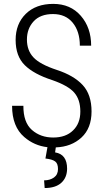

<svg xmlns="http://www.w3.org/2000/svg" viewBox="-20 -741 527 978"><path d="M321.8 118.7Q321.3 164.1 292 190.4Q262.7 216.8 207.5 216.8L204.6 177.7Q234.4 177.7 254.9 163.1Q275.4 148.4 275.4 120.1Q275.4 91.8 260.7 81.1Q246.1 70.3 211.4 66.4L221.7 8.8Q154.3 1 103.5 -43Q41.5 -96.2 41.5 -202.1H99.1Q98.6 -117.7 142.6 -79.1Q186.5 -40.5 251 -40.5Q315.4 -40.5 352.1 -76.7Q389.2 -112.3 389.2 -172.9Q389.2 -233.4 358.4 -269Q327.6 -304.7 246.1 -333Q152.3 -363.3 106 -409.2Q59.6 -455.1 59.6 -537.6Q59.6 -619.6 111.3 -670.4Q163.1 -721.2 251 -721.2Q338.9 -721.2 391.6 -660.6Q444.3 -600.1 444.3 -508.3H386.7Q386.7 -580.6 350.6 -625Q314.5 -669.4 250 -669.4Q185.5 -669.4 151.4 -632.3Q117.2 -595.2 117.2 -539.6Q117.2 -483.9 150.4 -448.7Q183.6 -413.1 269.5 -384.8Q356.4 -356.4 401.4 -307.6Q446.3 -258.8 446.3 -173.3Q446.3 -87.9 395 -40.5Q343.8 6.8 264.2 9.8L260.7 35.2Q321.8 44.9 321.8 118.7Z"/></svg>

Font: RobotoCondensed-Light
Style: Light
Weight: 300
Designer: Google
Version: Version 1.200311; 2013